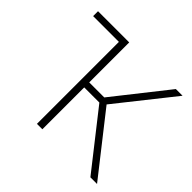

<svg xmlns="http://www.w3.org/2000/svg" viewBox="-169 -933 1137 1137"><g transform="rotate(45 400.0 -364.0)"><path d="M292.5 -727.5V-686.5H52.7V-727.5ZM268.6 0V-727.5H314V-392.6H439.9L704.6 -727.5H760.7L479 -373L772 0H716.3L440.9 -350.6H314V0Z"/></g></svg>

Font: Inter 17pt ExtraLight
Style: Regular
Weight: 250
Version: Version 4.001;git-66647c0bb